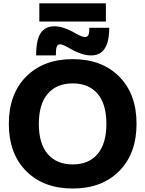

<svg xmlns="http://www.w3.org/2000/svg" viewBox="-20 -1083 842 1113"><path d="M131.8 -91.3Q31.2 -192.4 31.2 -365.2Q31.2 -538.1 131.8 -639.2Q232.4 -740.2 401.4 -740.2Q570.3 -740.2 670.9 -639.2Q771.5 -538.1 771.5 -365.2Q771.5 -192.4 670.9 -91.3Q570.3 9.8 401.4 9.8Q232.4 9.8 131.8 -91.3ZM189.5 -761.7Q189.5 -851.6 215.8 -891.1Q242.2 -930.7 294.9 -930.7Q347.7 -930.7 418 -889.6Q456.1 -868.2 471.2 -868.2Q486.3 -868.2 492.2 -879.4Q498 -890.6 498 -921.9H613.3Q613.3 -761.7 508.8 -761.7Q454.1 -761.7 383.8 -802.7Q342.8 -826.2 328.6 -826.2Q314.5 -826.2 309.1 -813Q303.7 -799.8 303.7 -761.7ZM256.8 -539.6Q205.1 -479.5 205.1 -364.7Q205.1 -250 256.8 -189.9Q308.6 -129.9 401.4 -129.9Q494.1 -129.9 545.4 -189.9Q596.7 -250 596.7 -365.2Q596.7 -480.5 545.4 -540Q494.1 -599.6 401.4 -599.6Q308.6 -599.6 256.8 -539.6ZM208 -958V-1063.5H593.8V-958Z"/></svg>

Font: GenEi M Gothic v2 Heavy
Style: Regular
Weight: 800
Version: Version 2.0